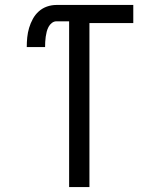

<svg xmlns="http://www.w3.org/2000/svg" viewBox="-20 -755 640 775"><path d="M259 0V-669H208Q198 -669 189.5 -662.5Q181 -656 176 -646.5Q171 -637 168.5 -627Q166 -617 164.5 -606.5Q163 -596 162.5 -585.5Q162 -575 162 -565H88Q88 -585 90 -604.5Q92 -624 97.5 -642.5Q103 -661 112.5 -678.5Q122 -696 136.5 -709Q151 -722 169.5 -728.5Q188 -735 208 -735H518V-662H341V0Z"/></svg>

Font: R Plex Mono
Style: Regular
Weight: 400
Monospace: yes
Designer: Belleve Invis
Foundry: Belleve Invis
Version: Version 31.8.0